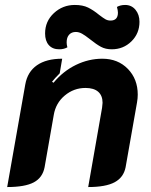

<svg xmlns="http://www.w3.org/2000/svg" viewBox="-20 -746 609 775"><path d="M82 -405Q91 -456 129 -482.5Q167 -509 231 -509L221 -450Q201 -430 190 -416L196 -412Q235 -459 286.5 -484Q338 -509 393 -509Q456 -509 496 -468Q536 -427 536 -364Q536 -349 533 -332L487 -71Q479 -30 443 -10.5Q407 9 336 9L392 -311Q394 -325 394 -331Q394 -360 376.5 -375.5Q359 -391 325 -391Q278 -391 241.5 -360.5Q205 -330 197 -282L160 -71Q152 -29 116.5 -10Q81 9 9 9ZM162 -611Q162 -660 197.5 -693Q233 -726 282 -726Q314 -726 335.5 -715.5Q357 -705 380 -686Q397 -673 406 -668Q415 -663 426 -663Q456 -663 456 -695Q456 -704 452 -718Q466 -726 485 -726Q511 -726 527 -706.5Q543 -687 543 -658Q543 -611 510.5 -579Q478 -547 431 -547Q406 -547 387.5 -557Q369 -567 344 -587Q325 -602 312 -609.5Q299 -617 286 -617Q269 -617 259 -606Q249 -595 249 -575Q249 -566 252 -555Q238 -547 219 -547Q192 -547 177 -564Q162 -581 162 -611Z"/></svg>

Font: K2D ExtraBold
Style: Italic
Weight: 800
Italic angle: -10°
Designer: Katatrad Aksorn Co.,Ltd.
Foundry: Cadson Demak Co.,Ltd.
Version: Version 1.000; ttfautohint (v1.6)